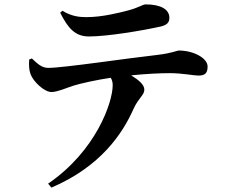

<svg xmlns="http://www.w3.org/2000/svg" viewBox="-20 -789 1040 874"><path d="M710 -668C742 -675 751 -688 751 -708C751 -748 709 -769 643 -769C629 -769 614 -755 565 -742C523 -731 446 -711 373 -711C340 -711 305 -715 264 -740L254 -731C290 -660 322 -623 385 -623C469 -623 630 -650 710 -668ZM214 65C439 -31 539 -182 589 -296C612 -345 637 -356 637 -381C637 -403 613 -424 577 -446C645 -453 709 -456 753 -456C810 -456 861 -445 883 -445C910 -445 925 -453 925 -486C925 -526 858 -559 795 -559C785 -559 764 -547 696 -539C561 -524 268 -480 200 -480C169 -480 151 -499 125 -523L113 -518C111 -494 112 -470 119 -452C131 -418 181 -370 215 -370C244 -371 280 -388 314 -399C346 -409 418 -425 484 -435C491 -424 493 -412 493 -401C493 -323 417 -102 199 47Z"/></svg>

Font: Noto Serif CJK KR
Style: Bold
Weight: 700
Designer: Ryoko NISHIZUKA 西塚涼子 (kana & ideographs); Frank Grießhammer (Latin, Greek & Cyrillic); Wenlong ZHANG 张文龙 (bopomofo); San
Foundry: Adobe
Version: Version 2.001;hotconv 1.1.0;makeotfexe 2.6.0